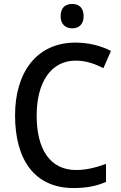

<svg xmlns="http://www.w3.org/2000/svg" viewBox="-20 -939 609 969"><path d="M345 -919C310 -919 286 -901 286 -857C286 -816 311 -796 345 -796C378 -796 402 -816 402 -857C402 -900 378 -919 345 -919ZM362 -633C415 -633 461 -616 502 -595L540 -682C487 -709 425 -724 361 -724C162 -724 56 -570 56 -357C56 -131 156 10 351 10C418 10 467 0 515 -21V-112C466 -94 417 -81 364 -81C233 -81 165 -185 165 -356C165 -520 235 -633 362 -633Z"/></svg>

Font: Noto Sans Arabic SemCond Med
Style: Regular
Weight: 500
Width: 4
Designer: Monotype Design Team, Nadine Chahine, Nizar Qandah and Khaled Hosny
Foundry: Monotype Imaging Inc.
Version: Version 2.012